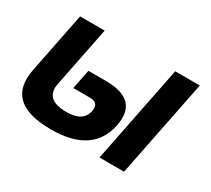

<svg xmlns="http://www.w3.org/2000/svg" viewBox="-105 -694 962 875"><g transform="rotate(30 376.0 -256.5)"><path d="M492.2 0 594.7 -512.7H724.1L621.6 0ZM223.6 -512.7 160.2 -194.8Q142.1 -104 258.3 -104Q345.2 -104 357.4 -167Q367.2 -214.4 317.4 -214.4H230.5L251 -316.9H342.3Q518.1 -316.9 488.3 -167.5Q454.6 0 235.8 0Q-8.3 0 30.8 -194.8L94.2 -512.7Z"/></g></svg>

Font: Sansation
Style: Bold Italic
Weight: 700
Designer: Bernd Montag
Version: Version 1.301